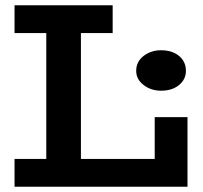

<svg xmlns="http://www.w3.org/2000/svg" viewBox="-20 -706 768 726"><path d="M35 0V-105H565V-263H689V0ZM155 -58V-620H286V-58ZM35 -581V-686H406V-581ZM589 -363Q551 -363 523 -384.5Q495 -406 495 -438Q495 -473 523 -494.5Q551 -516 589 -516Q631 -516 657 -494.5Q683 -473 683 -438Q683 -406 657 -384.5Q631 -363 589 -363Z"/></svg>

Font: BioRhyme ExtraBold
Style: Bold
Weight: 700
Version: Version 1.600;gftools[0.9.33]